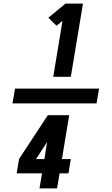

<svg xmlns="http://www.w3.org/2000/svg" viewBox="-20 -870 616 1060"><path d="M274 -446H371L438 -850H341L247 -772L292 -728L325 -755ZM49 -299H513L527 -381H63ZM198 170H295L309 87H358L371 8H322L362 -234H244L85 8L72 87H212ZM179 8 240 -86 225 8Z"/></svg>

Font: Iosevka Sparkle Heavy Oblique
Style: Regular
Weight: 900
Italic angle: -9°
Designer: Belleve Invis
Foundry: Belleve Invis
Version: Version 4.5.0; ttfautohint (v1.8.3)